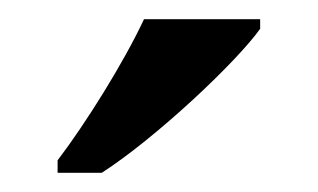

<svg xmlns="http://www.w3.org/2000/svg" viewBox="-20 -786 331 200"><path d="M40 -619V-606H86C142 -642 226 -721 251 -756V-766H130C109 -721 69 -657 40 -619Z"/></svg>

Font: Noto Serif Medium
Style: Regular
Weight: 500
Designer: Monotype Design Team
Foundry: Monotype Imaging Inc.
Version: Version 2.013